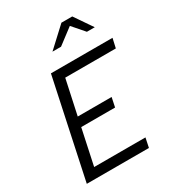

<svg xmlns="http://www.w3.org/2000/svg" viewBox="-219 -1060 1071 1183"><g transform="rotate(-30 316.0 -469.0)"><path d="M45 0 194 -700H632L617 -633H257L204 -387H445L431 -320H190L136 -67H501L487 0ZM269 -811 406 -938H483L570 -811H514L441 -895L330 -811Z"/></g></svg>

Font: Red Hat Mono
Style: Italic
Weight: 300
Italic angle: -12°
Monospace: yes
Designer: Pentagram, MCKL
Foundry: Pentagram, MCKL
Version: Version 1.023